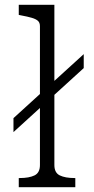

<svg xmlns="http://www.w3.org/2000/svg" viewBox="-20 -778 389 798"><path d="M36 -229V-287L328 -553V-495ZM206 -758V-92Q206 -60 228.5 -49Q251 -38 290 -38H293V0H58V-38H62Q101 -38 123.5 -49Q146 -60 146 -92V-669Q146 -684 137.5 -691.5Q129 -699 112 -704Q95 -709 68 -714L58 -716V-758Z"/></svg>

Font: Roboto Serif ExtraLight
Style: Regular
Weight: 250
Version: Version 1.007